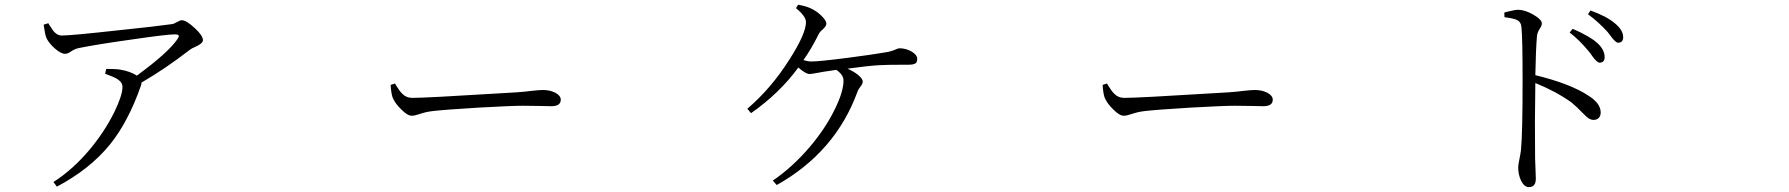

<svg xmlns="http://www.w3.org/2000/svg" viewBox="-20 -762 7540 809"><path d="M219.7 24.4 205.1 4.9Q288.1 -47.9 360.4 -134.8Q420.9 -208 460.9 -288.1Q496.1 -360.4 496.1 -395.5Q496.1 -415 474.6 -428.7Q459 -438.5 422.9 -451.2L427.7 -471.7Q468.8 -471.7 485.4 -468.8Q528.3 -461.9 556.6 -443.4Q687.5 -539.1 726.6 -595.7Q735.4 -608.4 732.9 -612.8Q730.5 -617.2 715.8 -617.2Q683.6 -617.2 536.1 -595.7Q389.6 -575.2 312.5 -559.6Q293.9 -555.7 277.3 -543.9Q264.6 -535.2 253.9 -535.2Q237.3 -535.2 211.9 -557.1Q186.5 -579.1 175.8 -601.6Q169.9 -615.2 165 -650.4Q164.1 -655.3 164.1 -658.2L183.6 -664.1Q184.6 -662.1 186.5 -659.2Q202.1 -633.8 210 -626Q223.6 -612.3 240.2 -612.3Q279.3 -612.3 473.6 -633.8Q650.4 -652.3 703.1 -660.2Q712.9 -661.1 725.6 -668.9Q738.3 -676.8 746.1 -676.8Q764.6 -676.8 799.8 -644.5Q835 -612.3 835 -592.8Q835 -579.1 804.7 -565.4Q786.1 -557.6 779.3 -551.8Q675.8 -471.7 576.2 -414.1Q576.2 -407.2 573.2 -399.4Q520.5 -249 443.4 -153.3Q358.4 -48.8 219.7 24.4Z M1714.8 -274.4Q1696.3 -274.4 1669.9 -301.8Q1643.6 -327.1 1633.8 -352.5Q1627.9 -371.1 1626 -404.3L1644.5 -410.2Q1645.5 -408.2 1647.5 -404.3Q1665 -376 1675.8 -366.2Q1692.4 -349.6 1716.8 -349.6Q1776.4 -349.6 2075.2 -368.2Q2146.5 -372.1 2157.2 -373Q2188.5 -375 2226.6 -379.9Q2255.9 -382.8 2267.6 -382.8Q2295.9 -382.8 2318.4 -372.1Q2342.8 -359.4 2342.8 -341.8Q2342.8 -314.5 2302.7 -314.5Q2289.1 -314.5 2259.8 -315.4Q2214.8 -316.4 2183.6 -316.4Q2136.7 -316.4 1997.1 -308.6Q1851.6 -299.8 1802.7 -293.9Q1775.4 -291 1747.1 -281.2Q1727.5 -274.4 1714.8 -274.4Z M3252.9 17.6 3236.3 -1Q3320.3 -58.6 3392.6 -143.6Q3457 -219.7 3496.1 -298.8Q3534.2 -375 3534.2 -422.9Q3534.2 -446.3 3503.9 -467.8Q3492.2 -465.8 3472.7 -462.9Q3458 -460.9 3452.1 -460Q3443.4 -459 3424.8 -455.1Q3400.4 -450.2 3390.6 -450.2Q3375 -450.2 3343.8 -477.5Q3264.6 -369.1 3144.5 -285.2L3128.9 -303.7Q3229.5 -389.6 3306.6 -511.7Q3376 -620.1 3376 -668.9Q3376 -693.4 3334 -727.5L3342.8 -742.2Q3381.8 -735.4 3404.3 -722.7Q3424.8 -711.9 3442.4 -694.3Q3461.9 -674.8 3461.9 -662.1Q3461.9 -652.3 3448.2 -639.6Q3436.5 -629.9 3431.6 -622.1Q3399.4 -556.6 3365.2 -508.8Q3384.8 -502.9 3398.4 -502.9Q3432.6 -502.9 3553.7 -518.6Q3658.2 -532.2 3708 -541Q3730.5 -543.9 3752 -552.7Q3763.7 -558.6 3770.5 -558.6Q3794.9 -558.6 3819.3 -545.9Q3844.7 -531.2 3844.7 -514.6Q3844.7 -501 3838.9 -496.1Q3831.1 -489.3 3808.6 -489.3Q3803.7 -489.3 3792 -489.3Q3717.8 -489.3 3683.6 -487.3Q3635.7 -484.4 3550.8 -472.7Q3578.1 -460.9 3596.7 -445.3Q3615.2 -429.7 3615.2 -418Q3615.2 -409.2 3605.5 -397Q3595.7 -384.8 3592.8 -375Q3500 -121.1 3252.9 17.6Z M4714.8 -274.4Q4696.3 -274.4 4669.9 -301.8Q4643.6 -327.1 4633.8 -352.5Q4627.9 -371.1 4626 -404.3L4644.5 -410.2Q4645.5 -408.2 4647.5 -404.3Q4665 -376 4675.8 -366.2Q4692.4 -349.6 4716.8 -349.6Q4776.4 -349.6 5075.2 -368.2Q5146.5 -372.1 5157.2 -373Q5188.5 -375 5226.6 -379.9Q5255.9 -382.8 5267.6 -382.8Q5295.9 -382.8 5318.4 -372.1Q5342.8 -359.4 5342.8 -341.8Q5342.8 -314.5 5302.7 -314.5Q5289.1 -314.5 5259.8 -315.4Q5214.8 -316.4 5183.6 -316.4Q5136.7 -316.4 4997.1 -308.6Q4851.6 -299.8 4802.7 -293.9Q4775.4 -291 4747.1 -281.2Q4727.5 -274.4 4714.8 -274.4Z M6421.9 26.4Q6401.4 26.4 6387.7 -3.9Q6377 -28.3 6377 -56.6Q6377 -67.4 6381.8 -89.8Q6386.7 -113.3 6388.7 -129.9Q6395.5 -199.2 6395.5 -423.8Q6395.5 -601.6 6390.6 -648.4Q6388.7 -669.9 6372.1 -677.7Q6358.4 -684.6 6319.3 -689.5L6318.4 -709Q6323.2 -710 6332 -712.9Q6363.3 -720.7 6377 -720.7Q6405.3 -720.7 6440.9 -700.2Q6476.6 -679.7 6476.6 -663.1Q6476.6 -654.3 6468.8 -642.6Q6458 -627 6456.1 -610.4Q6451.2 -554.7 6449.2 -445.3Q6597.7 -409.2 6673.8 -358.4Q6724.6 -326.2 6724.6 -288.1Q6724.6 -275.4 6717.8 -266.6Q6709 -256.8 6695.3 -256.8Q6682.6 -256.8 6671.9 -264.6Q6665 -269.5 6648.4 -286.1Q6622.1 -313.5 6600.6 -331.1Q6534.2 -377.9 6449.2 -412.1Q6446.3 -248 6448.2 -94.7Q6449.2 -73.2 6450.2 -41Q6451.2 -16.6 6451.2 -8.8Q6451.2 26.4 6421.9 26.4ZM6719.7 -498Q6709 -498 6688.5 -526.4Q6681.6 -537.1 6675.8 -543.9Q6633.8 -594.7 6593.8 -625L6606.4 -640.6Q6676.8 -610.4 6710 -581.1Q6741.2 -552.7 6741.2 -521.5Q6741.2 -498 6719.7 -498ZM6797.9 -582Q6787.1 -582 6766.6 -610.4Q6758.8 -621.1 6753.9 -627Q6713.9 -670.9 6670.9 -702.1L6681.6 -717.8Q6750 -693.4 6785.2 -663.1Q6819.3 -634.8 6819.3 -605.5Q6819.3 -582 6797.9 -582Z"/></svg>

Font: Bpmf GenRyu Min R
Style: R
Weight: 400
Foundry: But Ko
Version: Version 1.320